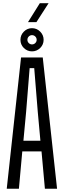

<svg xmlns="http://www.w3.org/2000/svg" viewBox="-20 -1150 389 1170"><path d="M21.1 0 108.3 -800H240.5L327.7 0H253.6L233 -227.4H115.8L95.2 0ZM122.7 -292.6H226.2L210.2 -467.7L188.6 -734.8H160.6L139.1 -467.3ZM175 -837Q146.1 -837 125.3 -857.6Q104.6 -878.1 104.6 -907.5Q104.6 -936.4 125.3 -957.3Q146.1 -978.3 175 -978.3Q204 -978.3 224.9 -957.3Q245.8 -936.4 245.8 -907.5Q245.8 -878.1 224.9 -857.6Q204 -837 175 -837ZM174.9 -879.4Q186.8 -879.4 195.1 -887.6Q203.4 -895.9 203.4 -907.3Q203.4 -919.2 195.1 -927.5Q186.8 -935.8 174.9 -935.8Q163.5 -935.8 155.2 -927.5Q147 -919.2 147 -907.3Q147 -895.9 155.2 -887.6Q163.5 -879.4 174.9 -879.4ZM150.7 -1015.3 222.7 -1130.5H276.1L202 -1015.3Z"/></svg>

Font: Big Shoulders Thin
Style: Regular
Weight: 100
Designer: Patric King
Foundry: XO Type Co
Version: Version 2.002